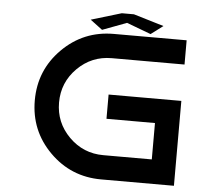

<svg xmlns="http://www.w3.org/2000/svg" viewBox="-57 -923 1114 986"><g transform="rotate(5 500.0 -429.5)"><path d="M500 -750H875V-625H500Q396.5 -625 323.2 -551.8Q250 -478.5 250 -375Q250 -271.5 323.2 -198.2Q396.5 -125 500 -125H750V-312.5H500V-437.5H875V0H500Q343.8 0 234.4 -109.4Q125 -218.8 125 -375Q125 -531.2 234.4 -640.6Q343.8 -750 500 -750ZM375 -812.5 531.2 -859.4H593.8L750 -812.5L687.5 -765.6L562.5 -812.5L437.5 -765.6Z"/></g></svg>

Font: Xanmono
Style: Regular
Weight: 400
Designer: GGBotNet
Foundry: GGBotNet
Version: 1.00